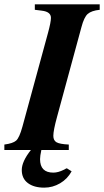

<svg xmlns="http://www.w3.org/2000/svg" viewBox="-52 -689 478 882"><path d="M90 0H-32V-25Q7 -30 22 -43Q37 -56 51 -107L168 -536Q182 -587 182 -607Q182 -635 140 -640L108 -644V-669H406V-644Q368 -640 351 -625Q334 -610 322 -564L210 -152Q193 -90 193 -65Q193 -44 207.5 -35.5Q222 -27 264 -25V0H138Q132 28 132 42Q132 104 193 104Q215 104 241 91Q244 90 246 88.5Q248 87 249 86.5Q250 86 251.5 85.5Q253 85 255 84L277 98Q258 133 224 153Q190 173 151 173Q104 173 76 152Q48 131 48 92Q48 53 90 0Z"/></svg>

Font: STIX
Style: Bold Italic
Weight: 700
Italic angle: -16.33°
Designer: MicroPress Inc., with final additions and corrections provided by Coen Hoffman, Elsevier (retired)
Version: Version 1.1.1